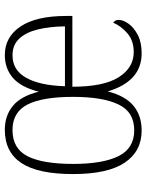

<svg xmlns="http://www.w3.org/2000/svg" viewBox="72 -654 593 776"><g transform="rotate(-90 368.0 -266.5)"><path d="M228 10Q144 10 98 -58.5Q52 -127 52 -267Q52 -409 96.5 -476Q141 -543 231 -543Q288 -543 327.5 -510.5Q367 -478 385 -406Q403 -478 441 -510.5Q479 -543 533 -543Q606 -543 648.5 -479.5Q691 -416 691 -295V-270H405Q405 -143 443.5 -82.5Q482 -22 545 -22Q590 -22 619.5 -46.5Q649 -71 664 -105Q668 -102 671.5 -97Q675 -92 675 -82Q675 -65 660 -43.5Q645 -22 615 -6Q585 10 540 10Q427 10 386 -127Q368 -56 328 -23Q288 10 228 10ZM649 -300Q648 -362 636.5 -409.5Q625 -457 599.5 -484.5Q574 -512 532 -512Q472 -512 441 -456.5Q410 -401 407 -300ZM229 -20Q303 -20 333.5 -84Q364 -148 364 -267Q364 -391 333 -451.5Q302 -512 230 -512Q155 -512 124 -451Q93 -390 93 -267Q93 -147 124.5 -83.5Q156 -20 229 -20Z"/></g></svg>

Font: Noto Serif Ethiopic Condensed ExtraLight
Style: Regular
Weight: 200
Width: 3
Designer: Monotype Design Team
Foundry: Monotype Imaging Inc.
Version: Version 2.102; ttfautohint (v1.8.4.7-5d5b)